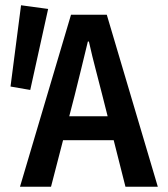

<svg xmlns="http://www.w3.org/2000/svg" viewBox="-20 -710 640 730"><path d="M56 0 250 -654H386L580 0H457L369 -348Q356 -400 343.5 -447Q331 -494 318 -552H314Q300 -494 288.5 -447Q277 -400 264 -348L174 0ZM181 -177V-268H452V-177ZM95 -368 20 -381 60 -690 163 -676Z"/></svg>

Font: Source Code Pro SemiBold
Style: Regular
Weight: 600
Monospace: yes
Designer: Paul D. Hunt, Teo Tuominen
Foundry: Adobe Systems Incorporated
Version: Version 1.018;hotconv 1.0.116;makeotfexe 2.5.65601